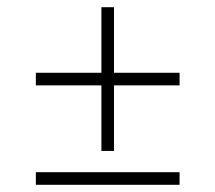

<svg xmlns="http://www.w3.org/2000/svg" viewBox="-20 -513 598 533"><path d="M261.5 -493H296.5V-94H261.5ZM79.5 -311H478.5V-276H79.5ZM79.5 -35H478.5V0H79.5Z"/></svg>

Font: Newsreader 60pt
Style: Regular
Weight: 400
Designer: Hugues Gentile
Foundry: Production Type
Version: Version 1.003